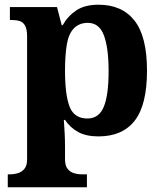

<svg xmlns="http://www.w3.org/2000/svg" viewBox="-20 -566 690 815"><path d="M13 229V174H25Q38 174 54.5 169.5Q71 165 83 151.5Q95 138 95 111V-411Q95 -442 86.5 -457Q78 -472 64 -476.5Q50 -481 31 -481H22V-536H222L242 -459H246Q268 -498 304 -522Q340 -546 398 -546Q498 -546 551 -478.5Q604 -411 604 -266Q604 -121 552 -54Q500 13 398 13Q346 13 312 -5.5Q278 -24 256 -57H251Q253 -31 254.5 -0.5Q256 30 256 56V110Q256 138 267.5 151.5Q279 165 295 169.5Q311 174 324 174H349V229ZM351 -63Q400 -63 420.5 -112.5Q441 -162 441 -264Q441 -363 421 -416Q401 -469 353 -469Q316 -469 293.5 -445.5Q271 -422 263.5 -376.5Q256 -331 256 -265Q256 -163 275.5 -113Q295 -63 351 -63Z"/></svg>

Font: Noto Serif Hentaigana EL
Style: Regular
Weight: 400
Designer: Kazuhiro Yamada
Foundry: nipponia
Version: Version 1.000